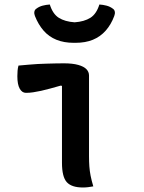

<svg xmlns="http://www.w3.org/2000/svg" viewBox="-20 -827 640 852"><path d="M255 -105Q255 -132 255 -165.5Q255 -199 255 -235.5Q255 -272 255 -309.5Q255 -347 255 -382Q255 -417 255 -446L249 -447Q224 -440 202.5 -434Q181 -428 162.5 -424Q144 -420 127.5 -417.5Q111 -415 95 -415Q78 -415 67.5 -433.5Q57 -452 57 -489Q57 -502 58 -513.5Q59 -525 62 -536Q86 -538 107 -540Q128 -542 147.5 -543Q167 -544 186 -544.5Q205 -545 224 -545.5Q243 -546 263 -546Q302 -546 327 -539Q352 -532 363.5 -520Q375 -508 375 -492Q375 -444 375 -396Q375 -348 375 -302.5Q375 -257 375 -215Q375 -173 375 -135Q375 -109 376.5 -88.5Q378 -68 382 -47.5Q386 -27 394 0Q382 2 371.5 3.5Q361 5 348 5Q298 5 276.5 -18.5Q255 -42 255 -105ZM311 -728Q354 -731 381 -748Q408 -765 421 -807Q437 -806 452.5 -802Q468 -798 480 -789Q488 -784 489.5 -775Q491 -766 487 -756Q473 -718 449 -691Q425 -664 392 -650.5Q359 -637 315 -637H307Q264 -637 230.5 -650.5Q197 -664 173.5 -691Q150 -718 135 -756Q131 -766 132.5 -775Q134 -784 142 -789Q154 -798 169.5 -802Q185 -806 201 -807Q214 -765 241 -748Q268 -731 311 -728Z"/></svg>

Font: Recursive Monospace Casual SemiBold
Style: Regular
Weight: 600
Version: Version 1.047